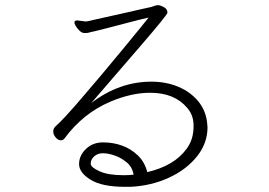

<svg xmlns="http://www.w3.org/2000/svg" viewBox="-20 -719 1040 743"><path d="M782 -239 783 -226Q783 -165 742.5 -114Q702 -63 634 -31.5Q566 0 484 4H464Q375 4 330.5 -23.5Q286 -51 286 -84Q286 -117 312.5 -142.5Q339 -168 378.5 -168Q418 -168 452.5 -155.5Q487 -143 513.5 -117.5Q540 -92 550 -53Q654 -77 702 -143Q729 -179 729 -229V-237Q728 -275 704 -302Q655 -360 561 -360Q489 -360 408 -326Q302 -281 231 -185Q225 -176 215 -176Q205 -176 195.5 -187Q186 -198 186 -210.5Q186 -223 197.5 -232.5Q209 -242 238.5 -274Q268 -306 306 -351Q364 -418 453.5 -526.5Q543 -635 555 -651Q519 -643 472.5 -630.5Q426 -618 394 -610L342 -597Q334 -596 327 -593.5Q320 -591 307 -591Q294 -591 281 -607.5Q268 -624 268 -632Q268 -640 279 -640L310 -636Q317 -636 323 -637.5Q329 -639 353 -644.5Q377 -650 409 -657Q441 -664 472 -671Q503 -678 526.5 -683.5Q550 -689 558.5 -690.5Q567 -692 575.5 -695.5Q584 -699 592 -699Q600 -699 614 -691.5Q628 -684 628 -670Q628 -662 524.5 -542Q421 -422 333 -320Q441 -403 566 -403Q623 -403 670.5 -383Q718 -363 748 -326Q778 -289 782 -239ZM497 -43Q492 -73 470 -91Q448 -109 423 -117.5Q398 -126 378 -126Q358 -126 344.5 -114Q331 -102 331 -85Q331 -72 364.5 -56.5Q398 -41 457 -41Q477 -41 497 -43Z"/></svg>

Font: LXGW WenKai Lite Light
Style: Regular
Weight: 300
Designer: LXGW / Fontworks Inc.
Foundry: LXGW / Fontworks Inc.
Version: Version 1.511; March 25, 2025